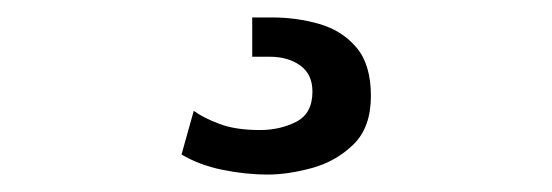

<svg xmlns="http://www.w3.org/2000/svg" viewBox="-20 9 633 220"><path d="M287 209Q261 209 234.5 203.5Q208 198 188 186L202 136Q213 144 231.5 151Q250 158 278 158Q301 158 319.5 148.5Q338 139 338 114Q338 94 324 84Q310 74 289 74H269V29H292Q320 29 346 36.5Q372 44 388.5 63.5Q405 83 405 119Q405 155 385 174.5Q365 194 337.5 201.5Q310 209 287 209Z"/></svg>

Font: Chivo Medium Medium
Style: Regular
Weight: 500
Version: Version 2.002